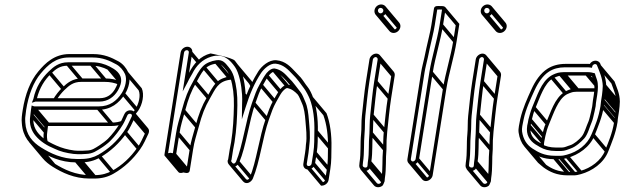

<svg xmlns="http://www.w3.org/2000/svg" viewBox="-20 -714 2734 840"><path d="M126.2 -282.1C126.1 -281.8 125.7 -280.2 124.7 -277.8L119.3 -264.5L133 -268.9C134.5 -269.4 135.1 -269.5 135.1 -269.5H414.7C451.9 -269.5 479.1 -290.5 495 -316.8C501 -326.9 508.5 -342.7 509.8 -355.7C513.7 -393.1 482.1 -411.4 459.7 -422.8C438.1 -433.7 414.4 -441.5 380.9 -441.5L277.9 -441.5C237.9 -441.5 214.2 -421.8 192.8 -400.9C162.3 -371.1 137.1 -333.3 126.2 -282.1ZM141.8 -284.5C153.4 -329.8 174.5 -363.6 202.6 -391.1C223.3 -411.3 241.5 -426.5 275.6 -426.5L378.6 -426.5C409.6 -426.5 430.7 -419.6 451.1 -409.2C470 -399.6 499.5 -384.8 494.7 -355L494.6 -354.2C494.9 -345.9 487 -331 482.4 -323.2C469.2 -301 448.3 -284.5 417.1 -284.5ZM340.6 -54.5H320.6C314.9 -54.5 310.1 -54.8 305.8 -55.4C276 -59.2 250.2 -66.6 227.1 -76.9C206.2 -86.3 183.7 -97.4 168.9 -110C143.3 -131.8 119.6 -158.6 127.4 -208L127.5 -208.3C128 -217.1 129.1 -224.5 130.5 -233.5H409C465.9 -233.5 500.4 -263.4 525.4 -300.7C543.8 -328.3 553.9 -369.4 540.9 -397.9C532.2 -417.2 516.9 -435.4 498 -445.7C468.2 -461.9 435.8 -477.5 386.6 -477.5H283.6C218.4 -477.5 177.9 -437.9 147.4 -401.2C112.4 -359.2 90.3 -302 79.4 -233C76.2 -212.7 73.1 -192.4 75.5 -175.1C79.1 -116.7 110 -80.8 151.5 -55C191.7 -30 244.7 -3.5 312.6 -3.5H332.6C365.7 -3.5 392.5 -10.7 417 -24.7C463.9 -51.5 502.2 -87.8 533.3 -131.3C548.9 -153.1 558.7 -176.5 569.8 -199.8C574.4 -209.5 572.8 -218.1 568.1 -223.8C558.4 -235.3 533.1 -235.3 523.8 -214.2C517.6 -201.8 511.8 -186.6 504.9 -175C490.2 -150.6 471.4 -126.3 452.1 -106.7C445.1 -99.6 426.4 -85.2 415.1 -78.2C395.4 -65.9 382.8 -55.5 358.8 -55.5H358.3C353.1 -54.8 347.2 -54.5 340.6 -54.5ZM115.4 -233C114.1 -224.8 113.8 -216.3 112.4 -207.4C106.2 -168.8 118.4 -140.5 135.8 -119.9C156.9 -94.8 185.2 -77 219.3 -63C243.6 -51 270.9 -44.5 301.4 -40.6C306.3 -39.9 312 -39.5 318.3 -39.5H338.3C344.9 -39.5 352.2 -40.4 356.8 -40.5C387.6 -41.4 403.2 -55.1 421.4 -65.7C432.2 -72.1 453 -87.6 462.2 -97.2C482.6 -117.8 502.2 -143.4 517.6 -169C525.8 -182.5 531.7 -198.3 537.3 -209.6C542.5 -220.9 562 -217.3 556.2 -204.2C544.6 -180.8 535.6 -157.8 521.4 -138.7C491.3 -95.8 455.7 -62.9 410.8 -37.3C391 -26 366.9 -18.5 334.9 -18.5H314.9C251.1 -18.5 200.4 -43.5 161 -68C122.3 -92 93.7 -124 90.6 -178.6C90.3 -187 89.4 -195.4 91.1 -206L91.2 -206.3L91.2 -206.5C92 -215.7 93.1 -224.5 94.4 -233C104.9 -299.4 126.3 -354.6 158.4 -392.8C189.6 -429.9 223.9 -462.5 281.3 -462.5H384.3C430.2 -462.5 459.7 -448.3 489.1 -432.3C505.4 -423.4 519.3 -406.9 526.9 -390.1C536.8 -368.2 528.9 -331.9 512.9 -307.2C490.1 -272.1 460.3 -248.5 411.4 -248.5H131.3C130.2 -248.5 129.1 -248.7 127.8 -249.1L118.5 -252.5ZM404 -235.7 463.5 -165 475.8 -175.6 416.3 -246.3ZM513 -298.7 572.5 -228 584.8 -238.6 525.3 -309.3ZM150.1 -56.2 209.6 14.5 221.9 3.9 162.4 -66.8ZM307.6 -5.7 367.1 65 379.4 54.4 319.9 -16.3ZM327.6 -5.7 387.1 65 399.4 54.4 339.9 -16.3ZM407.8 -25.7 467.3 45 479.6 34.4 420 -36.3ZM521.2 -129.7 580.7 -59 593 -69.6 533.5 -140.3ZM556.9 -196.7 616.4 -126 628.7 -136.6 569.1 -207.3ZM113.8 -202.7 173.3 -132 185.6 -142.6 126.1 -213.3ZM127.5 -276.7 131.7 -271.7 144 -282.3 139.8 -287.3ZM191.6 -390.7 251.1 -320 263.4 -330.6 203.9 -401.3ZM270.6 -428.7 330.1 -358 342.4 -368.6 282.9 -439.3ZM373.6 -428.7 433.1 -358 445.4 -368.6 385.9 -439.3ZM449.3 -410.7 496.6 -354.4 508.9 -365 461.5 -421.3ZM505.9 -358.2C487.7 -365.8 467.2 -370.8 440.4 -370.8L337.4 -370.8C297.4 -370.8 273.9 -351 252.3 -330.2C236.9 -315.3 224.1 -298.9 212.9 -280L225.8 -274C236 -291.2 248.1 -306.9 262.1 -320.4C282.9 -340.4 301 -355.8 335.1 -355.8L438.1 -355.8C462.9 -355.8 481.4 -351.3 498.2 -344.3ZM116.8 -227.7 174.4 -159.2C173.1 -150.2 173.2 -144.7 171.9 -136.7C169.1 -119 170.2 -101.8 174.1 -87.9L188.8 -94C185.3 -106.2 184.3 -120.3 186.9 -137.3L187 -137.6L187 -137.9C187.7 -146.3 188.7 -154.5 189.9 -162.3L190.4 -165.4L129.1 -238.3ZM555.8 -213.2 615.3 -142.5C616.9 -140.6 617.8 -137.8 615.7 -133.5C604.3 -110 595.1 -87.1 580.9 -68C551.4 -26 515 9 470.3 33.4C450.4 44.3 426.5 52.2 394.4 52.2H374.4C310.6 52.2 260 27.2 220.5 2.7C204.5 -7.2 190.4 -18.5 179 -32L119.5 -102.7L107.2 -92.1L166.7 -21.4C179.1 -6.7 194.3 5.4 211 15.8C251.2 40.7 304.2 67.2 372.1 67.2H392.1C425.2 67.2 452 60 476.5 46C523.4 19.2 561.7 -17.1 592.8 -60.6C608.4 -82.4 618.2 -105.8 629.3 -129.1C633.9 -138.8 632.3 -147.4 627.6 -153.1L568.1 -223.8ZM527.8 -388.7 586.7 -318.6C596.2 -295.5 587.3 -261.1 572.4 -236.5C568 -229.2 564 -225 559.3 -219.5L570.1 -210.9C575.3 -216.9 580.1 -223.2 584.7 -229.7C603.4 -257 612.4 -300.8 600.1 -328L540 -399.3ZM513 -185.3C500.9 -180.6 487.1 -177.8 470.9 -177.8H194L136.3 -246.3L124 -235.7L185.4 -162.8H468.5C486.4 -162.8 502.4 -165.9 516.6 -171.5Z M1314.6 -45 1307.2 2C1304.9 16.2 1313.8 27.5 1328.1 27.5C1342.1 27.5 1355.9 16.7 1358.2 2L1365.6 -45C1371.3 -80.5 1369.8 -109.7 1370.6 -140C1371.9 -193.6 1364.7 -248.1 1349.3 -288.5C1344.8 -301.6 1335.3 -322.5 1325.3 -334.4C1316.4 -344.9 1307.1 -361.3 1296 -374.6C1292.9 -378.2 1272.3 -399.6 1272.3 -399.6C1253.2 -419.6 1229.9 -447.1 1189 -450.5C1156.2 -453.2 1123.9 -424 1109.7 -401.1C1088.7 -367.4 1070.4 -332.1 1054.8 -290C1053.8 -338.4 1043.9 -398 1020.9 -430.9C1016.9 -436.6 1012.5 -442.6 1007.6 -448.4C995.8 -462.5 901.1 -480.2 901.1 -480.2C856.1 -468.7 828 -435.9 807.1 -395.3L821.1 -484C823.4 -498.1 813.7 -509.5 799.7 -509.5C785.8 -509.5 772.4 -498.3 770.2 -484L699.5 -38C697.2 -23.3 720.1 -29.6 723.8 -30.3C723.8 -30.3 747.9 -21.2 750.5 -38L765.2 -131C771.4 -169.7 777.6 -184.2 789.7 -229.2C804.7 -284.6 816.2 -314.5 839 -354.1C863.1 -396 873.8 -428.3 926.1 -435.6C943.1 -438.3 946.7 -431.8 958.6 -420.3C971.5 -406.5 982.6 -393 988.2 -372.9C999.5 -336.8 1004.2 -296.4 1003.3 -251C1002.3 -199.7 1000 -148.1 991.1 -92.2C988.5 -80.1 986.5 -69.5 985 -60L978.2 -17C973.6 -9.7 976 -0.4 981.9 6.6C996.4 23.9 1019 14.8 1026.8 -3.6C1057.1 -74.8 1069.9 -185.2 1096.6 -260.6C1109.3 -296.4 1115.2 -314.3 1128.4 -338.1C1136.1 -350.6 1145.5 -369.6 1152.6 -379.3C1157.5 -385.9 1168.3 -398.4 1176.7 -399.5C1201.8 -394.9 1215.9 -378.6 1232.2 -361.4C1250.4 -344.3 1267.2 -318.7 1282.3 -300.7C1288.8 -292.9 1295.6 -274.1 1301.1 -262.1C1310.5 -241.6 1314.2 -213.3 1316.4 -184.3C1318.7 -152.9 1323.9 -116.3 1318.5 -82L1318.4 -81.6C1317.9 -70.4 1316.6 -57.3 1314.6 -45ZM806.1 -484 779.2 -313.9 799.8 -352.3C802.6 -357.6 805.5 -363.6 807.3 -367.5L821 -391.3C838.8 -427.5 865.8 -454.3 903 -465.8C957.8 -482.8 986.9 -451.2 1008 -421.1C1026.4 -394.8 1036.4 -341.3 1039.1 -299.4C1039.8 -287.7 1039.9 -273.4 1039.1 -256L1038.1 -191.9L1053.7 -241.9C1073.1 -304 1093.4 -350.9 1122.2 -394.7C1134.5 -412.5 1160 -437.4 1185.4 -435.5C1219.9 -432.3 1240.9 -409 1260.5 -388.4C1278.3 -371.7 1297.2 -345.1 1311.1 -325.9C1319 -314.9 1329.3 -295.6 1335.1 -281.2C1350.6 -242.4 1356.7 -190 1355.4 -138C1354.6 -107 1356 -78.8 1350.6 -45L1343.2 2C1342.2 8 1336.9 12.5 1330.5 12.5C1324.3 12.5 1321.2 8.3 1322.2 2L1329.6 -45C1331.6 -57.5 1332.1 -71.6 1333.6 -82.4C1338.6 -120.8 1333.8 -157 1331.5 -187.7C1329.3 -216.9 1325.7 -247 1315.2 -269.9C1310 -281 1303.5 -300.8 1294.6 -311.3C1280.2 -328.5 1262.3 -355.9 1243.7 -372.9C1228.2 -389.2 1211.8 -409.5 1180.3 -414.5H1179.7C1162.3 -414.5 1145.8 -395.3 1140.4 -386.3C1131.2 -373.3 1122.1 -355.6 1115.6 -344C1101.1 -318.3 1095.2 -299.2 1082.4 -263.4C1054.8 -185.4 1041.6 -75 1012.9 -7.4C1009.8 -0.2 1002.7 6.1 995.6 -2.4C992.6 -5.6 990.4 -10.2 990.7 -10.5C991.3 -11.2 991.9 -11.9 992.5 -12.6L1000 -60C1001.5 -69.2 1003.5 -79.7 1006 -91.6L1006 -91.8L1006.1 -92C1015.1 -149.2 1017.5 -201.3 1018.5 -253C1019.4 -299.7 1014.3 -341.2 1002.9 -379.1C997.7 -396.2 989.6 -409.4 979.8 -421C968 -435 955.5 -455.2 926.2 -450.4C905.9 -447.6 881.3 -438.7 867.1 -423.5C848.8 -404 838.3 -381.1 826.1 -359.9C802.7 -319.2 790.1 -286.5 775.1 -230.8C763.3 -187 756.5 -170.6 750.2 -131L736.4 -43.8C729.2 -44.7 729.6 -44.9 726.2 -45.7C723.7 -45.1 720.6 -44.4 715.4 -43.8L785.2 -484C786.1 -489.9 791.6 -494.5 797.3 -494.5C803.1 -494.5 807.1 -489.8 806.1 -484ZM718.9 -32.7 778.4 38 790.7 27.4 731.2 -43.3ZM736.9 -32.7 796.4 38 808.7 27.4 749.2 -43.3ZM751.6 -125.7 811.1 -55 823.4 -65.6 763.9 -136.3ZM776.3 -224.7 835.8 -154 848.1 -164.6 788.6 -235.3ZM826.4 -351.7 885.9 -281 898.2 -291.6 838.7 -362.3ZM866.2 -413.7 925.7 -343 938 -353.6 878.5 -424.3ZM920 -437.7 979.5 -367 991.8 -377.6 932.3 -448.3ZM958.3 -420.7 974.5 -401.5 986.7 -412.1 970.6 -431.3ZM1013.7 -0.2 1073.2 70.5 1085.5 59.9 1026 -10.8ZM1083.3 -256.7 1142.9 -186 1155.2 -196.6 1095.6 -267.3ZM1115.9 -335.7 1175.4 -265 1187.6 -275.6 1128.1 -346.3ZM1140.5 -377.7 1200 -307 1212.3 -317.6 1152.8 -388.3ZM1172.3 -401.7 1231.8 -331 1244.1 -341.6 1184.6 -412.3ZM1232 -361.7 1268.2 -318.7 1280.5 -329.3 1244.3 -372.3ZM1344.5 7.3 1404 78 1416.3 67.4 1356.8 -3.3ZM1352 -39.7 1411.5 31 1423.8 20.4 1364.3 -50.3ZM1356.9 -133.7 1416.4 -63 1428.7 -73.6 1369.2 -144.3ZM1040.6 -251.7 1043.6 -248 1055.9 -258.7 1052.8 -262.3ZM1040.5 -295.7 1054.3 -279.3 1066.6 -289.9 1052.8 -306.3ZM807.5 -478.7 842.6 -437 854.9 -447.7 819.8 -489.3ZM1008.3 -420.7 1067.7 -350.2C1071.8 -345.3 1073.4 -341 1076 -335.2L1090 -343.1C1087.1 -349.4 1083.9 -355.2 1080.3 -360.4L1020.6 -431.3ZM1336 -279.7 1394.8 -209.8C1409.4 -170.5 1416.2 -119 1414.9 -67.3C1414.2 -36.3 1415.5 -8 1410.1 25.7L1402.7 72.7C1401.8 78.2 1397.2 81.9 1392.9 82.9L1335.5 14.7L1323.2 25.3L1384.5 98.2H1387.6C1401.6 98.2 1415.4 87.4 1417.7 72.7L1425.1 25.7C1430.8 -9.8 1429.3 -39 1430.1 -69.3C1431.5 -123.2 1424.2 -178.3 1408.4 -218.8L1348.3 -290.3ZM1294.5 -311.5C1280.9 -325.6 1265.5 -339 1239.8 -343.8H1239.2C1221.8 -343.8 1205.8 -324.4 1199.9 -315.6C1191.2 -302.5 1182.2 -284.8 1175.2 -273.4C1161.1 -248.1 1154.6 -228.1 1141.9 -192.7C1114.4 -114.7 1101.2 -4.3 1072.4 63.3C1069.4 70.4 1062.2 76.7 1055.2 68.4L995.7 -2.3L983.4 8.3L1042.9 79C1057.4 96.2 1079.6 83 1086.3 67.1C1116.6 -4.1 1129.4 -114.5 1156.1 -189.8C1168.8 -225.7 1174.7 -243.6 1188 -267.3C1195.6 -279.8 1205 -298.9 1212.1 -308.6C1217 -315.2 1227.8 -327.7 1236.3 -328.8C1256.1 -325.1 1269.8 -313.7 1282.7 -300.3ZM998.4 -380.3C994.6 -380.6 990.2 -380.3 985.7 -379.7C965.4 -376.8 940.8 -368 926.6 -352.8C908.4 -333.3 897.8 -310.4 885.6 -289.2C862.2 -248.5 849.6 -215.8 834.6 -160.1C822.8 -116.3 816 -99.9 809.8 -60.3L796 26.9C788.6 26 789 25.9 785.7 25C784 25.4 774.9 27.1 771.9 27.1L713.4 -42.4L701.1 -31.8L760.6 38.9C766.9 46.3 779.8 41.1 783.3 40.4C783.3 40.4 807.4 49.5 810 32.7L824.8 -60.3C830.9 -99 837.1 -113.5 849.3 -158.5C864.2 -213.9 875.7 -243.8 898.5 -283.4C922.6 -325.3 933.3 -357.5 985.6 -364.9C989.4 -365.5 992.2 -365.6 994.7 -365.3Z M1632.4 -454 1616.9 -356C1609.5 -309.4 1604.6 -254.4 1599.6 -208.6C1596.8 -182.2 1597.4 -154.2 1596.2 -130.2C1591.7 -85.2 1596.2 -48.5 1589.3 -5L1589.2 -4.7C1588.8 0.2 1588.4 5.2 1588 10.1C1587.8 24.4 1567.2 19.8 1566.8 10.2L1568 -3.5C1575 -47.8 1570.7 -87.9 1574.8 -128.4C1577.6 -155.3 1575.6 -182.5 1578.3 -207.3C1583.5 -254.3 1588.6 -309.9 1595.9 -356L1611.4 -454C1612.2 -458.9 1618.7 -464.5 1623.6 -464.5C1628.4 -464.5 1633.2 -458.9 1632.4 -454ZM1614.6 -209.4C1619.7 -255.2 1624.6 -310.2 1631.9 -356L1647.4 -454C1649.6 -467.6 1639.5 -479.5 1626 -479.5C1612.4 -479.5 1598.5 -467.6 1596.4 -454L1580.9 -356C1573.5 -309.1 1568.4 -253.4 1563.2 -206.6C1560.3 -179.9 1562.3 -152.7 1559.7 -127.6C1555.3 -84.6 1559.8 -46.1 1553 -3L1552.9 -2.7L1551.7 11.8C1552 29.7 1575.1 44.1 1594.4 27.1C1597.1 24.6 1603.1 8.5 1603.1 8.5L1604.3 -5.2C1611.4 -50.7 1607 -88.4 1611.3 -131.4C1613 -156.4 1612 -184.2 1614.6 -209.4ZM1657.1 -666.5C1656.1 -660.1 1650.8 -655.5 1644.8 -655.5C1637.8 -655.5 1632.5 -662.6 1633.5 -669.5C1634.5 -675.4 1639.2 -679.5 1645.1 -679.5C1651.9 -679.5 1658.2 -673.5 1657.1 -666.5ZM1642.4 -640.5C1657.2 -640.5 1669.8 -652.5 1672.1 -666.5C1674.5 -682.1 1662.7 -694.5 1647.5 -694.5C1633.5 -694.5 1620.7 -683.5 1618.5 -669.5C1616.1 -654.1 1626.8 -640.5 1642.4 -640.5ZM1637.5 -642.7 1697 -572 1709.3 -582.6 1649.8 -653.3ZM1658.4 -661.2 1717.9 -590.5 1730.2 -601.1 1670.7 -671.8ZM1589.4 14.3 1648.9 85 1661.2 74.4 1601.7 3.7ZM1590.6 0.3 1650.2 71 1662.4 60.4 1602.9 -10.3ZM1597.6 -125.7 1657.1 -55 1669.4 -65.6 1609.9 -136.3ZM1601 -203.7 1660.5 -133 1672.8 -143.6 1613.2 -214.3ZM1618.2 -350.7 1677.8 -280 1690 -290.6 1630.5 -361.3ZM1633.8 -448.7 1693.3 -378 1705.6 -388.6 1646 -459.3ZM1630.2 -461.2 1689.7 -390.4C1691.5 -388.3 1692.3 -385.5 1691.9 -383.3L1676.4 -285.3C1669 -238.7 1664.1 -183.7 1659.1 -137.9C1656.3 -111.5 1656.9 -83.5 1655.7 -59.5C1651.2 -14.4 1655.7 22.2 1648.8 65.7L1648.8 66L1647.5 80.5C1647.1 89.9 1634.2 93.7 1628.3 86.6L1568.8 15.9L1556.5 26.5L1616 97.2C1624.6 107.5 1642.4 107.9 1653.9 97.8C1656.6 95.3 1662.6 79.2 1662.6 79.2L1663.8 65.5C1670.9 20 1666.5 -17.7 1670.8 -60.7L1670.8 -60.9C1670.3 -85.1 1671.5 -114 1674.2 -138.7C1679.2 -184.5 1684.2 -239.5 1691.4 -285.3L1706.9 -383.3C1708 -390.3 1705.8 -396.5 1702 -401L1642.5 -471.8ZM1654.6 -675.1 1714.1 -604.4C1716.2 -601.9 1717.1 -598.9 1716.6 -595.8C1715.6 -589.4 1710.3 -584.8 1704.3 -584.8C1701.1 -584.8 1698 -586.2 1695.9 -588.8L1636.3 -659.5L1624 -649L1683.6 -578.2C1687.8 -573.2 1694.2 -569.8 1701.9 -569.8C1716.7 -569.8 1729.4 -581.8 1731.6 -595.8C1732.8 -603.4 1730.5 -610.1 1726.4 -615L1666.9 -685.7Z M1777.4 -18 1837.4 -397C1841 -419.7 1846.9 -439.6 1851.8 -462.6L1859.8 -500.6C1867 -534.9 1876.7 -569.6 1882.2 -604L1892.9 -672.1C1896.3 -672.4 1899 -672.5 1903.5 -672.5C1908.1 -672.5 1913.1 -672.2 1913.9 -672.1L1903.2 -604C1892.3 -535.6 1869.4 -466.9 1858.4 -397L1798.3 -18C1797.6 -13.1 1791.1 -7.5 1786.2 -7.5C1781.3 -7.5 1776.6 -13.1 1777.4 -18ZM1783.8 7.5C1797.4 7.5 1811.2 -4.4 1813.3 -18L1873.4 -397C1884.2 -465.2 1907.1 -533.9 1918.2 -604L1930.3 -680.5C1924.5 -687.5 1918.8 -687.5 1905.9 -687.5C1898.7 -687.5 1880.9 -690.6 1878.7 -677L1867.2 -604C1861.9 -570.8 1852.3 -536.3 1844.9 -501.4L1836.9 -463.4C1832.2 -441.2 1826.2 -420.9 1822.4 -397L1762.4 -18C1760.2 -4.4 1770.2 7.5 1783.8 7.5ZM1778.8 5.3 1838.4 76 1850.6 65.4 1791.1 -5.3ZM1799.7 -12.7 1859.2 58 1871.5 47.4 1812 -23.3ZM1859.7 -391.7 1919.2 -321 1931.5 -331.6 1872 -402.3ZM1904.5 -598.7 1964 -528 1976.3 -538.6 1916.8 -609.3ZM1916.1 -671.7 1973.7 -603.2 1962.7 -533.3C1951.9 -464.9 1929 -396.2 1917.9 -326.3L1857.9 52.7C1857.1 57.6 1850.6 63.2 1845.7 63.2C1843.5 63.2 1840.9 62 1839.1 59.9L1779.6 -10.8L1767.3 -0.2L1826.8 70.5C1830.6 75 1836.3 78.2 1843.3 78.2C1856.9 78.2 1870.7 66.3 1872.9 52.7L1932.9 -326.3C1943.7 -394.5 1966.6 -463.2 1977.7 -533.3L1989.7 -609.4L1928.4 -682.3Z M2097.4 -454 2081.9 -356C2074.5 -309.4 2069.6 -254.4 2064.6 -208.6C2061.8 -182.2 2062.4 -154.2 2061.2 -130.2C2056.7 -85.2 2061.2 -48.5 2054.3 -5L2054.2 -4.7C2053.8 0.2 2053.4 5.2 2053 10.1C2052.8 24.4 2032.2 19.8 2031.8 10.2L2033 -3.5C2040 -47.8 2035.7 -87.9 2039.8 -128.4C2042.6 -155.3 2040.6 -182.5 2043.3 -207.3C2048.5 -254.3 2053.6 -309.9 2060.9 -356L2076.4 -454C2077.2 -458.9 2083.7 -464.5 2088.6 -464.5C2093.4 -464.5 2098.2 -458.9 2097.4 -454ZM2079.6 -209.4C2084.7 -255.2 2089.6 -310.2 2096.9 -356L2112.4 -454C2114.6 -467.6 2104.5 -479.5 2091 -479.5C2077.4 -479.5 2063.5 -467.6 2061.4 -454L2045.9 -356C2038.5 -309.1 2033.4 -253.4 2028.2 -206.6C2025.3 -179.9 2027.3 -152.7 2024.7 -127.6C2020.3 -84.6 2024.8 -46.1 2018 -3L2017.9 -2.7L2016.7 11.8C2017 29.7 2040.1 44.1 2059.4 27.1C2062.1 24.6 2068.1 8.5 2068.1 8.5L2069.3 -5.2C2076.4 -50.7 2072 -88.4 2076.3 -131.4C2078 -156.4 2077 -184.2 2079.6 -209.4ZM2122.1 -666.5C2121.1 -660.1 2115.8 -655.5 2109.8 -655.5C2102.8 -655.5 2097.5 -662.6 2098.5 -669.5C2099.5 -675.4 2104.2 -679.5 2110.1 -679.5C2116.9 -679.5 2123.2 -673.5 2122.1 -666.5ZM2107.4 -640.5C2122.2 -640.5 2134.8 -652.5 2137.1 -666.5C2139.5 -682.1 2127.7 -694.5 2112.5 -694.5C2098.5 -694.5 2085.7 -683.5 2083.5 -669.5C2081.1 -654.1 2091.8 -640.5 2107.4 -640.5ZM2102.5 -642.7 2162 -572 2174.3 -582.6 2114.8 -653.3ZM2123.4 -661.2 2182.9 -590.5 2195.2 -601.1 2135.7 -671.8ZM2054.4 14.3 2113.9 85 2126.2 74.4 2066.7 3.7ZM2055.6 0.3 2115.2 71 2127.4 60.4 2067.9 -10.3ZM2062.6 -125.7 2122.1 -55 2134.4 -65.6 2074.9 -136.3ZM2066 -203.7 2125.5 -133 2137.8 -143.6 2078.2 -214.3ZM2083.2 -350.7 2142.8 -280 2155 -290.6 2095.5 -361.3ZM2098.8 -448.7 2158.3 -378 2170.6 -388.6 2111 -459.3ZM2095.2 -461.2 2154.7 -390.4C2156.5 -388.3 2157.3 -385.5 2156.9 -383.3L2141.4 -285.3C2134 -238.7 2129.1 -183.7 2124.1 -137.9C2121.3 -111.5 2121.9 -83.5 2120.7 -59.5C2116.2 -14.4 2120.7 22.2 2113.8 65.7L2113.8 66L2112.5 80.5C2112.1 89.9 2099.2 93.7 2093.3 86.6L2033.8 15.9L2021.5 26.5L2081 97.2C2089.6 107.5 2107.4 107.9 2118.9 97.8C2121.6 95.3 2127.6 79.2 2127.6 79.2L2128.8 65.5C2135.9 20 2131.5 -17.7 2135.8 -60.7L2135.8 -60.9C2135.3 -85.1 2136.5 -114 2139.2 -138.7C2144.2 -184.5 2149.2 -239.5 2156.4 -285.3L2171.9 -383.3C2173 -390.3 2170.8 -396.5 2167 -401L2107.5 -471.8ZM2119.6 -675.1 2179.1 -604.4C2181.2 -601.9 2182.1 -598.9 2181.6 -595.8C2180.6 -589.4 2175.3 -584.8 2169.3 -584.8C2166.1 -584.8 2163 -586.2 2160.9 -588.8L2101.3 -659.5L2089 -649L2148.6 -578.2C2152.8 -573.2 2159.2 -569.8 2166.9 -569.8C2181.7 -569.8 2194.4 -581.8 2196.6 -595.8C2197.8 -603.4 2195.5 -610.1 2191.4 -615L2131.9 -685.7Z M2445.7 -383.5H2545.7C2556 -383.5 2562.2 -382.7 2570 -380.7C2570.3 -379.7 2571 -376.8 2571.5 -374.9L2577.1 -358.6C2582 -344.3 2581.4 -321.3 2577.7 -298L2573.9 -274C2572.5 -265 2572.4 -258.2 2570.9 -248.7C2570 -243 2568.4 -235.3 2566.6 -227.6L2560.4 -201.6C2558.6 -193.9 2556.7 -187.8 2554.8 -183C2545.2 -162.2 2537.8 -132.7 2525.3 -117.1C2513.8 -102.8 2490.2 -82.8 2473.3 -78.2C2462.7 -75.4 2451.3 -68.5 2438.8 -68.5L2412.8 -68.5C2387.9 -68.5 2364.7 -74 2352.1 -83.4L2331.9 -95.5C2311.3 -109.1 2296.1 -127.6 2301.4 -163.7C2303.4 -172.1 2304.4 -179.7 2306.5 -189.7C2310.2 -206.6 2315.1 -223.6 2322.5 -241.2C2343.4 -290.8 2361.4 -347.9 2397.4 -370.3C2402.8 -373.7 2424.4 -382.5 2430.6 -382.5H2431C2436.3 -383.2 2441.3 -383.5 2445.7 -383.5ZM2286.5 -164.3 2286.5 -164C2280 -122.8 2298.4 -98.4 2322.3 -82.5L2342.3 -70.6C2360.3 -59.8 2384 -53.5 2410.5 -53.5L2436.5 -53.5C2451.3 -53.5 2466.9 -60.9 2475.9 -64C2499.8 -72.1 2522.6 -93.6 2536.2 -108.5C2552.1 -126 2560.2 -160.8 2568.5 -178.9C2571.1 -184.8 2573.2 -191.9 2575.2 -200.4L2581.3 -226.4C2583.3 -234.6 2584.8 -242.1 2585.9 -249L2586 -249.3C2586.4 -257.2 2587.5 -265.4 2588.9 -274L2592.7 -298C2596.6 -322.4 2597.8 -347.2 2591.6 -365.3L2586.2 -381C2584.6 -387.3 2584.1 -388.6 2582.5 -393.3C2572 -396.4 2562.2 -398.5 2548.1 -398.5H2448.1C2443.4 -398.5 2437.1 -397.8 2432.5 -397.5C2418 -396.6 2399.1 -387.8 2390.8 -382.7C2346.1 -354.8 2329.4 -291.9 2308.6 -245.1C2301.6 -227.9 2296.4 -208.7 2291.6 -190.3L2291.6 -190C2290.2 -181.5 2288.8 -172.8 2286.5 -164.3ZM2581.7 -122.3C2596.9 -161.1 2614.2 -200.4 2622.1 -250L2622.1 -250.3L2622.2 -250.6C2622.8 -258.4 2623.7 -266.2 2624.9 -274L2628.7 -298C2629.9 -305.6 2630.7 -312.8 2631.1 -319.8L2632.3 -340C2630.4 -376.1 2618.4 -401 2609.3 -427.5L2605.6 -436.9C2597.7 -451.9 2573 -453.8 2560.3 -434.2C2560.1 -434.3 2556.4 -434.5 2554.8 -434.5H2453.8C2423.3 -434.5 2396.5 -426.9 2375.1 -413.2C2344.3 -393.3 2321.5 -359.5 2305 -323.1C2286.8 -282.9 2267.1 -240.7 2256 -192.5L2256 -192.3L2255.9 -192C2252.9 -172.9 2246.2 -152.5 2249 -133.8C2252.6 -109.6 2260.8 -88.8 2274.5 -72.5C2276.6 -70 2299.2 -51.7 2299.2 -51.7C2325.4 -33.1 2356.3 -17.5 2404.8 -17.5H2430.8C2441.1 -17.5 2449.6 -19.4 2461.9 -22.8C2510.7 -36.5 2561.3 -70.5 2581.7 -122.3ZM2569.7 -417.3 2571.8 -425.2C2573.8 -432.5 2585.2 -437 2590.6 -430.5C2590.9 -430.2 2591.5 -429.1 2591.5 -429.1C2602.7 -401.1 2616 -372.1 2617.1 -338L2615.9 -318.3C2615.6 -311.8 2614.8 -305.1 2613.7 -298L2609.9 -274C2608.6 -266 2608.3 -257.2 2607.1 -249.7C2599.3 -200.8 2584.1 -164.6 2567.7 -125.9C2549.4 -81.1 2507.2 -49.6 2459.9 -37.2C2450.5 -34.7 2442.1 -32.5 2433.1 -32.5H2407.1C2362.4 -32.5 2334.6 -47.6 2309 -64.5C2284.1 -81 2269.1 -104.6 2264.1 -138.2C2262 -152.1 2266.6 -171.5 2270.9 -191.8C2280.4 -237.2 2300.5 -278.7 2318.7 -318.9C2334 -352.6 2355.7 -384.1 2381.8 -400.8C2401.6 -413.5 2424.7 -419.5 2451.4 -419.5H2552.5C2557.8 -419.5 2564.7 -418.2 2569.7 -417.3ZM2298.1 -52.7 2357.6 18 2369.8 7.4 2310.3 -63.3ZM2399.8 -19.7 2459.3 51 2471.6 40.4 2412.1 -30.3ZM2425.8 -19.7 2485.3 51 2497.6 40.4 2438.1 -30.3ZM2454.6 -24.7 2514.1 46 2526.4 35.4 2466.9 -35.3ZM2568.5 -118.7 2628 -48 2640.3 -58.6 2580.8 -129.3ZM2608.5 -244.7 2668 -174 2680.3 -184.6 2620.7 -255.3ZM2611.3 -268.7 2670.8 -198 2683.1 -208.6 2623.6 -279.3ZM2615.1 -292.7 2674.6 -222 2686.9 -232.6 2627.4 -303.3ZM2617.4 -313.7 2676.9 -243 2689.2 -253.6 2629.7 -324.3ZM2618.5 -333.7 2678.1 -263 2690.3 -273.6 2630.8 -344.3ZM2287.8 -158.7 2347.3 -88 2359.6 -98.6 2300.1 -169.3ZM2293 -184.7 2352.5 -114 2364.7 -124.6 2305.2 -195.3ZM2309.3 -237.7 2368.9 -167 2381.1 -177.6 2321.6 -248.3ZM2388 -371.2 2447.5 -300.5 2459.8 -311.1 2400.3 -381.8ZM2425.6 -384.7 2485.1 -314 2497.4 -324.6 2437.9 -395.3ZM2440.8 -385.7 2500.3 -315 2512.6 -325.6 2453.1 -396.3ZM2540.8 -385.7 2581.8 -337 2594.1 -347.6 2553.1 -396.3ZM2505.2 -312.8H2586.6L2589 -327.8H2507.6C2502.9 -327.8 2496.6 -327.1 2492.1 -326.8C2477.5 -325.9 2458.6 -317.1 2450.3 -312C2405.7 -284.1 2388.9 -221.2 2368.1 -174.3C2360.1 -158.1 2355.9 -137.4 2351.2 -119.6L2351.1 -119.3C2349.8 -110.8 2348.1 -102.3 2346.1 -93.9L2346 -93.6L2346 -93.3C2344.8 -85.7 2344.4 -78.6 2344.8 -72L2360 -75.2C2359.6 -80.8 2359.7 -85.2 2360.9 -93C2362.3 -101.4 2363.9 -109 2366.1 -119C2369.7 -135.9 2374.6 -152.9 2382 -170.5C2402.9 -220.1 2420.9 -277.2 2456.9 -299.6C2462.3 -303 2483.9 -311.8 2490.1 -311.8H2490.6C2495.8 -312.3 2500.8 -312.8 2505.2 -312.8ZM2684.4 -203.3 2688.2 -227.3C2689.4 -234.9 2690.2 -242.1 2690.6 -249L2691.8 -269.3C2691.8 -305.6 2677.4 -331.9 2668.5 -357.7L2608.3 -429.3L2596 -418.7L2654.8 -348.8C2664.5 -321.1 2675.6 -298.6 2676.6 -267.2L2675.5 -247.5C2675.1 -241.1 2674.3 -234.4 2673.2 -227.3L2669.4 -203.3C2668.1 -195.3 2667.1 -186.5 2666.6 -179C2658.8 -130.7 2642.1 -93.4 2627.1 -55C2610 -11.1 2563.8 21.9 2519.4 33.5C2510 36 2501.6 38.2 2492.7 38.2L2466.6 38.2C2421.5 38.2 2393.9 24.2 2368.7 6.4C2360.1 0.7 2352.6 -4.9 2346.3 -12.4L2286.8 -83.1L2274.5 -72.5L2334 -1.8C2336.1 0.7 2358.7 19 2358.7 19C2384.9 37.6 2415.8 53.2 2464.3 53.2L2490.3 53.2C2500.6 53.2 2509.1 51.3 2521.4 47.9C2570.3 34.2 2620.8 0.2 2641.2 -51.6C2656.4 -90.4 2673.7 -129.7 2681.6 -179.3L2681.7 -179.6C2682.1 -187.5 2683.2 -195.4 2684.4 -203.3Z"/></svg>

Font: CiSf OpenHand
Style: GlsObl
Weight: 400
Foundry: Cannot Into Space Fonts
Version: Version 0.7892